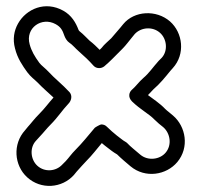

<svg xmlns="http://www.w3.org/2000/svg" viewBox="-20 -620 649 628"><path d="M311 -213C308 -213 292 -204 290 -202C268 -176 249 -152 227 -130C213 -116 207 -106 195 -93L184 -82C163 -59 126 -56 102 -78C80 -98 76 -137 98 -160L108 -171C125 -189 132 -199 145 -212C170 -237 183 -259 204 -281C213 -290 218 -307 207 -319C185 -343 156 -366 140 -384C128 -397 115 -406 109 -414C93 -436 83 -453 77 -475C62 -529 117 -566 162 -541C178 -532 184 -523 191 -502C194 -494 200 -485 206 -481C218 -473 223 -465 240 -450C257 -435 270 -423 286 -405C295 -395 311 -395 321 -403C339 -418 355 -435 372 -452L380 -460C393 -473 401 -485 412 -498L421 -509C442 -531 479 -534 503 -513C526 -493 530 -454 509 -431L499 -421C480 -400 468 -381 449 -365C434 -352 424 -337 411 -326C403 -319 397 -303 412 -288C440 -261 468 -247 484 -230C495 -219 505 -211 514 -204C537 -184 543 -146 522 -121C503 -98 464 -93 439 -114C424 -127 406 -141 396 -152C394 -154 391 -156 389 -157C383 -160 374 -168 363 -176C352 -185 340 -195 329 -206C324 -211 318 -213 311 -213ZM313 -152C319 -147 326 -141 333 -136C341 -130 349 -123 363 -115C376 -102 394 -87 407 -76C455 -36 524 -47 560 -90C600 -138 588 -206 546 -242C536 -251 527 -257 520 -264C503 -282 481 -296 464 -309C471 -316 476 -322 482 -328C503 -346 520 -367 537 -388L545 -397C587 -443 578 -513 536 -550C491 -589 419 -585 383 -541L374 -530C363 -518 355 -507 344 -495C334 -485 322 -476 312 -463L306 -457C296 -467 286 -477 273 -487C262 -497 255 -506 240 -518C239 -519 238 -520 237 -522C228 -546 214 -570 187 -585C128 -618 66 -591 39 -543C26 -520 21 -492 29 -462C37 -429 54 -405 69 -384C81 -368 93 -360 103 -350C118 -334 138 -317 155 -301C138 -282 126 -265 109 -248C91 -230 83 -218 71 -205L62 -194C21 -149 26 -79 69 -40C114 1 183 -4 222 -48L231 -59C245 -74 252 -83 263 -94C282 -113 296 -132 313 -152Z"/></svg>

Font: Blanket
Style: BlkOutline
Weight: 900
Foundry: Cannot Into Space Fonts
Version: Version 0.9